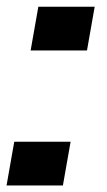

<svg xmlns="http://www.w3.org/2000/svg" viewBox="-20 -566 326 586"><path d="M23.5 -133.5 0 0H172L195.5 -133.5ZM97 -545.5 73.5 -412H245.5L269 -545.5Z"/></svg>

Font: Anybody Expanded
Style: Bold Italic
Weight: 700
Width: 7
Italic angle: -10°
Version: Version 1.113;gftools[0.9.25]